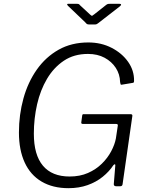

<svg xmlns="http://www.w3.org/2000/svg" viewBox="-20 -974 775 1004"><path d="M338 10Q256 10 197.5 -24.5Q139 -59 109 -124.5Q79 -190 79 -281Q79 -374 102.5 -459Q126 -544 172.5 -610Q219 -676 286.5 -714Q354 -752 442 -752Q509 -752 563.5 -724Q618 -696 650 -650.5Q682 -605 681 -551Q681 -542 676 -541L616 -531Q612 -530 610.5 -533.5Q609 -537 608 -545Q607 -586 585.5 -619Q564 -652 527 -672Q490 -692 440 -692Q367 -692 314 -656.5Q261 -621 226 -562Q191 -503 174 -428.5Q157 -354 157 -275Q157 -164 204.5 -107.5Q252 -51 344 -51Q398 -51 440 -69.5Q482 -88 512.5 -118Q543 -148 561.5 -183Q580 -218 586 -250L596 -317Q598 -326 586 -326H413Q404 -326 405 -334L410 -371Q411 -377 416 -377H663Q668 -377 670.5 -374.5Q673 -372 672 -367L621 -11Q620 0 608 0H588Q575 0 575 -11L583 -110Q583 -115 580 -115Q577 -115 572 -109Q551 -77 517 -49.5Q483 -22 438 -6Q393 10 338 10ZM536 -949Q542 -953 545.5 -953.5Q549 -954 554 -954H605Q612 -954 613 -950.5Q614 -947 607 -941L495 -854Q491 -851 487 -848.5Q483 -846 476 -846H446Q437 -846 433 -849.5Q429 -853 425 -858L335 -944Q331 -949 331 -951.5Q331 -954 336 -954H383Q389 -954 392 -952.5Q395 -951 399 -946L452 -897Q460 -890 462 -891.5Q464 -893 474 -900Z"/></svg>

Font: Libre Franklin Light
Style: Italic
Weight: 300
Italic angle: -8°
Designer: Pablo Impallari, Rodrigo Fuenzalida, Nhung Nguyen
Foundry: Impallari Type
Version: Version 3.000